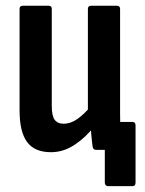

<svg xmlns="http://www.w3.org/2000/svg" viewBox="-20 -512 497 656"><path d="M348.5 124Q344 124 341.1 120.7Q338.1 117.5 338.1 112V0H313.8L387.3 -95.3H432.7Q443.1 -95.3 443.1 -83.9V112Q443.1 124 432.7 124ZM154.2 8Q98.3 8 72.6 -26.7Q46.9 -61.5 46.9 -133.9V-481.4Q46.9 -492.3 57.3 -492.3H146.5Q156.9 -492.3 156.9 -481.4V-149.8Q156.9 -116.5 166.7 -102.9Q176.6 -89.3 197.3 -89.3Q221.6 -89.3 244.8 -105.7Q268 -122.2 293.9 -152.7L304.1 -82.4Q273 -42.4 234.8 -17.2Q196.6 8 154.2 8ZM308.5 0Q298.6 0 296.6 -10Q294.1 -28 291.9 -52.6Q289.6 -77.2 289.6 -95.1L280.3 -126.1V-481.4Q280.3 -492.3 290.7 -492.3H379.4Q390.3 -492.3 390.3 -481.4V-125.3Q390.3 -90.7 391.1 -62.5Q391.9 -34.3 394.3 -12.4Q396.3 0 384.4 0Z"/></svg>

Font: Sofia Sans Condensed
Style: Regular
Weight: 400
Designer: Botio Nikoltchev, Ani Petrova
Foundry: lettersoup
Version: Version 4.100